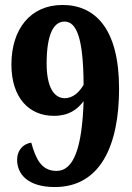

<svg xmlns="http://www.w3.org/2000/svg" viewBox="-20 -744 533 774"><path d="M201 10C385 10 460 -158 460 -387C460 -629 363 -724 232 -724C103 -724 26 -627 26 -484C26 -350 97 -277 197 -277C257 -277 291 -302 317 -336C311 -148 277 -55 208 -55C146 -55 124 -105 106 -169C65 -162 49 -130 49 -100C49 -42 92 10 201 10ZM241 -348C193 -349 168 -401 168 -488C168 -601 194 -657 240 -657C289 -657 316 -590 317 -402C298 -370 274 -349 241 -348Z"/></svg>

Font: Noto Serif Myanmar Condensed ExtraBold
Style: Regular
Weight: 800
Width: 3
Designer: Ben Mitchell and the Monotype Design Team
Foundry: Monotype Imaging Inc.
Version: Version 2.106